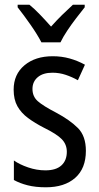

<svg xmlns="http://www.w3.org/2000/svg" viewBox="-20 -786 421 816"><path d="M345 -145Q345 -70 299.5 -30Q254 10 175 10Q131 10 97.5 1.5Q64 -7 39 -21V-104Q63 -87 99.5 -74.5Q136 -62 173 -62Q218 -62 241 -83Q264 -104 264 -141Q264 -172 243 -194Q222 -216 167 -243Q128 -263 99 -284.5Q70 -306 54 -334.5Q38 -363 38 -405Q38 -470 84 -508.5Q130 -547 204 -547Q242 -547 276 -537.5Q310 -528 341 -511L311 -445Q286 -459 259 -468Q232 -477 203 -477Q163 -477 140.5 -458Q118 -439 118 -408Q118 -376 140.5 -356Q163 -336 219 -307Q277 -276 311 -242Q345 -208 345 -145ZM156 -606Q139 -639 110 -680.5Q81 -722 55 -755V-766H105Q126 -749 150 -724Q174 -699 197 -673Q223 -702 243.5 -722Q264 -742 290 -766H340V-755Q324 -735 304 -709Q284 -683 266 -656Q248 -629 237 -606Z"/></svg>

Font: Noto Sans Thai Looped Condensed
Style: Regular
Weight: 400
Width: 3
Designer: Sasikarn Vongin, Ben Mitchell
Foundry: The Fontpad Ltd
Version: Version 1.001; ttfautohint (v1.8.4.7-5d5b)